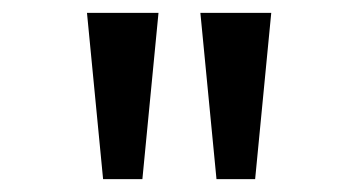

<svg xmlns="http://www.w3.org/2000/svg" viewBox="-20 -749 542 298"><path d="M140 -471 115 -729H226L201 -471ZM316 -471 291 -729H401L376 -471Z"/></svg>

Font: oriya15
Style: Book
Weight: 400
Designer: Jelle Bosma - Monotype Design Team
Foundry: Monotype Imaging Inc.
Version: Version 2.003